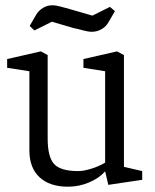

<svg xmlns="http://www.w3.org/2000/svg" viewBox="-20 -697 586 725"><path d="M237 8Q168 8 129.5 -27.5Q91 -63 91 -129V-428L7 -441V-474L134 -503L160 -489V-174Q160 -104 184.5 -77.5Q209 -51 275 -51Q296 -51 325 -60Q354 -69 377 -83V-428L295 -441V-474L422 -503L448 -489V-67L517 -51V-18L389 1L377 -50L376 -49Q354 -24 316 -8Q278 8 237 8ZM327 -577Q313 -577 295 -582Q277 -587 258 -591L176 -615L110 -582L92 -599L117 -642Q126 -657 142 -667Q158 -677 177 -677Q192 -677 209.5 -672Q227 -667 246 -662L329 -638L395 -671L414 -655L389 -612Q380 -596 363 -586.5Q346 -577 327 -577Z"/></svg>

Font: Faustina Light Light
Style: Regular
Weight: 300
Version: Version 1.200